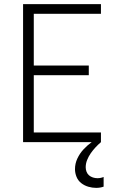

<svg xmlns="http://www.w3.org/2000/svg" viewBox="-20 -690 590 932"><path d="M92 0V-670H470V-623H144V-372H411V-325H144V-47H470V0ZM447 222Q428 222 409 216.5Q390 211 374.5 199Q359 187 351.5 168.5Q344 150 344 131Q344 104 355.5 79.5Q367 55 385 35.5Q403 16 425 0Q447 -16 470 -29V0Q456 12 443.5 25.5Q431 39 420.5 54Q410 69 403 86.5Q396 104 396 122Q396 133 400 143.5Q404 154 412 161Q420 168 431 171.5Q442 175 453 175Q461 175 468.5 173.5Q476 172 483 169V216Q475 219 465.5 220.5Q456 222 447 222Z"/></svg>

Font: Lode Dark Term
Style: Regular
Weight: 400
Monospace: yes
Designer: Belleve Invis
Foundry: Belleve Invis
Version: Version 29.2.0